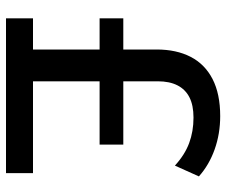

<svg xmlns="http://www.w3.org/2000/svg" viewBox="-77 -677 754 640"><g transform="rotate(90 300.0 -357.0)"><path d="M41 0V-90H145V-312H41V-391H145V-502Q145 -568 169.5 -615.5Q194 -663 243.5 -688.5Q293 -714 367 -714Q426 -714 478 -695.5Q530 -677 568 -643L532 -563Q496 -596 457 -610.5Q418 -625 372 -625Q331 -625 304.5 -611.5Q278 -598 264.5 -571.5Q251 -545 251 -506V-391H462V-312H251V-90H557V0Z"/></g></svg>

Font: Nunito Sans 8pt SemiBold
Style: Regular
Weight: 600
Version: Version 3.101;gftools[0.9.27]